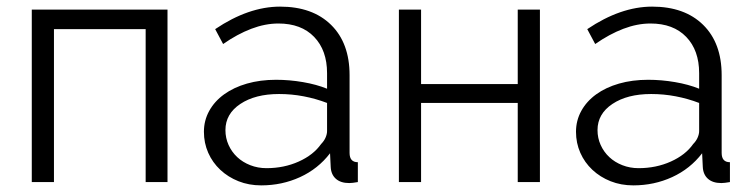

<svg xmlns="http://www.w3.org/2000/svg" viewBox="-20 -550 2273 580"><path d="M486 0H420V-462H143V0H76V-521H486Z M769 10Q732 10 700.5 -2.5Q669 -15 645.5 -37Q622 -59 609 -88.5Q596 -118 596 -152Q596 -186 612 -215Q628 -244 657 -265Q686 -286 726 -297.5Q766 -309 814 -309Q854 -309 895 -302Q936 -295 968 -282V-329Q968 -398 929 -438.5Q890 -479 821 -479Q781 -479 739 -463Q697 -447 654 -417L630 -462Q731 -530 826 -530Q924 -530 980 -475Q1036 -420 1036 -323V-88Q1036 -60 1061 -60V0Q1044 3 1035 3Q1009 3 994.5 -10Q980 -23 979 -46L977 -87Q941 -40 886.5 -15Q832 10 769 10ZM785 -42Q838 -42 882.5 -62Q927 -82 950 -115Q959 -124 963.5 -134.5Q968 -145 968 -154V-239Q934 -252 897.5 -259Q861 -266 823 -266Q751 -266 706 -236Q661 -206 661 -157Q661 -133 670.5 -112Q680 -91 696.5 -75.5Q713 -60 736 -51Q759 -42 785 -42Z M1252 -296H1544V-521H1611V0H1544V-239H1252V0H1185V-521H1252Z M1893 10Q1856 10 1824.5 -2.5Q1793 -15 1769.5 -37Q1746 -59 1733 -88.5Q1720 -118 1720 -152Q1720 -186 1736 -215Q1752 -244 1781 -265Q1810 -286 1850 -297.5Q1890 -309 1938 -309Q1978 -309 2019 -302Q2060 -295 2092 -282V-329Q2092 -398 2053 -438.5Q2014 -479 1945 -479Q1905 -479 1863 -463Q1821 -447 1778 -417L1754 -462Q1855 -530 1950 -530Q2048 -530 2104 -475Q2160 -420 2160 -323V-88Q2160 -60 2185 -60V0Q2168 3 2159 3Q2133 3 2118.5 -10Q2104 -23 2103 -46L2101 -87Q2065 -40 2010.5 -15Q1956 10 1893 10ZM1909 -42Q1962 -42 2006.5 -62Q2051 -82 2074 -115Q2083 -124 2087.5 -134.5Q2092 -145 2092 -154V-239Q2058 -252 2021.5 -259Q1985 -266 1947 -266Q1875 -266 1830 -236Q1785 -206 1785 -157Q1785 -133 1794.5 -112Q1804 -91 1820.5 -75.5Q1837 -60 1860 -51Q1883 -42 1909 -42Z"/></svg>

Font: Boldmen
Style: Regular
Weight: 400
Designer: Matt McInerney, Pablo Impallari, Rodrigo Fuenzalida
Foundry: LIVING CONCEPT
Version: Version 1.000